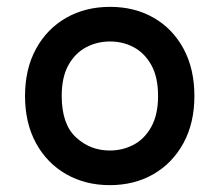

<svg xmlns="http://www.w3.org/2000/svg" viewBox="-20 -528 640 560"><path d="M300 12Q229 12 173 -20Q117 -52 85 -110.5Q53 -169 53 -248Q53 -327 85 -385.5Q117 -444 173 -476Q229 -508 301 -508Q373 -508 428.5 -476Q484 -444 515.5 -385.5Q547 -327 547 -248Q547 -169 515 -110.5Q483 -52 427.5 -20Q372 12 300 12ZM300 -89Q338 -89 370 -106Q402 -123 421.5 -158.5Q441 -194 441 -248Q441 -303 421.5 -338Q402 -373 370.5 -390Q339 -407 301 -407Q263 -407 231 -390Q199 -373 179.5 -338Q160 -303 160 -248Q160 -166 201.5 -127.5Q243 -89 300 -89Z"/></svg>

Font: DM Mono Medium
Style: Regular
Weight: 500
Designer: Colophon Foundry
Foundry: Colophon Foundry
Version: Version 1.000; ttfautohint (v1.8.2.53-6de2)